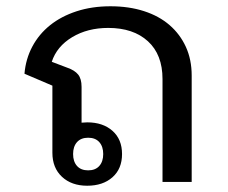

<svg xmlns="http://www.w3.org/2000/svg" viewBox="-20 -580 727 612"><path d="M498 -328Q498 -406 451.5 -448.5Q405 -491 325 -491Q259 -491 210 -461.5Q161 -432 145 -383L195 -364Q218 -356 229 -342.5Q240 -329 240 -303V-189Q245 -189 249 -189.5Q253 -190 258 -190Q308 -190 338.5 -163Q369 -136 369 -89Q369 -42 338.5 -15Q308 12 258 12Q208 12 177.5 -16.5Q147 -45 147 -93V-307L58 -345Q62 -392 83 -431.5Q104 -471 139.5 -499.5Q175 -528 224 -544Q273 -560 332 -560Q391 -560 439 -544.5Q487 -529 520.5 -500Q554 -471 572.5 -430.5Q591 -390 591 -339V0H498ZM261 -141Q238 -141 225.5 -127Q213 -113 213 -89Q213 -65 225.5 -51Q238 -37 261 -37Q284 -37 296.5 -51Q309 -65 309 -89Q309 -113 296.5 -127Q284 -141 261 -141Z"/></svg>

Font: IBM Plex Sans Thai Looped Text
Style: Regular
Weight: 450
Designer: Mike Abbink, Paul van der Laan, Pieter van Rosmalen, Ben Mitchell, Mark Frömberg
Foundry: Bold Monday
Version: Version 1.1